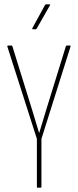

<svg xmlns="http://www.w3.org/2000/svg" viewBox="-20 -865 360 885"><path d="M152 0Q150 0 150 -4V-225L14 -650Q13 -655 17 -655H33Q36 -655 37 -652L127 -362Q135 -335 143.5 -307.5Q152 -280 160 -253H161Q169 -280 177.5 -307.5Q186 -335 194 -362L284 -653Q285 -655 288 -655H303Q306 -655 305 -650L171 -225V-4Q171 0 168 0ZM131 -730Q130 -730 129 -731Q128 -732 129 -735L187 -841Q190 -845 192 -845H208Q210 -845 211 -843.5Q212 -842 210 -840L149 -733Q148 -730 144 -730Z"/></svg>

Font: Sofia Sans Extra Condensed Thin
Style: Regular
Weight: 250
Version: Version 4.100